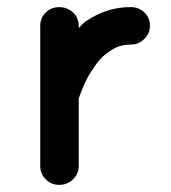

<svg xmlns="http://www.w3.org/2000/svg" viewBox="-20 -519 479 539"><path d="M348 -499Q370 -499 385.5 -484Q401 -469 401 -447Q401 -426 385.5 -410Q370 -394 348 -394Q313 -394 288 -375Q262 -359 242 -327Q221 -299 201 -243V-53Q201 -31 185 -15.5Q169 0 146 0Q124 0 108.5 -15.5Q93 -31 93 -53V-447Q93 -469 108.5 -484Q124 -499 146 -499Q169 -499 185 -484Q201 -469 201 -447V-440Q212 -453 222 -460Q282 -500 348 -499Z"/></svg>

Font: Quicksand
Style: Bold
Weight: 700
Designer: Andrew Paglinawan
Foundry: Andrew Paglinawan
Version: 1.002